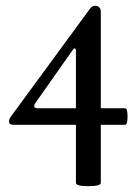

<svg xmlns="http://www.w3.org/2000/svg" viewBox="-20 -453 464 663"><path d="M284.2 189.9Q242.2 189.9 242.2 178.2V-22H25.9Q11.2 -22 11.2 -33.2Q11.2 -42.5 17.1 -49.8L290 -421.9Q296.9 -433.1 309.1 -433.1Q318.4 -433.1 323.2 -427.2Q328.1 -421.4 328.1 -414.1V-79.1H412.1Q420.4 -79.1 420.4 -50.5Q420.4 -22 412.1 -22H328.1V178.2Q328.1 189.9 284.2 189.9ZM109.9 -79.1H242.2V-274.9Q242.2 -284.7 238.8 -285.9Q235.4 -287.1 230 -278.8L102.1 -97.2Q98.1 -91.3 98.1 -86.9Q98.1 -79.1 109.9 -79.1Z"/></svg>

Font: Junicode SmCond Medium
Style: Regular
Weight: 500
Width: 4
Designer: Peter S. Baker
Version: Version 2.206